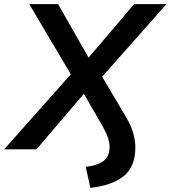

<svg xmlns="http://www.w3.org/2000/svg" viewBox="-65 -725 828 932"><path d="M374 187 351 85Q410 78 438.5 55.5Q467 33 467 -13Q467 -31 459.5 -54.5Q452 -78 435 -109L328 -294H363L112 0H-45L298 -386V-332L77 -705H217L377 -424H347L586 -705H743L410 -329V-388L546 -158Q572 -115 582 -77.5Q592 -40 592 -10Q592 84 536 129.5Q480 175 374 187Z"/></svg>

Font: Nunito Sans 12pt ExtraLight
Style: Italic
Weight: 200
Italic angle: -9°
Designer: Vernon Adams
Foundry: Vernon Adams
Version: Version 3.101;gftools[0.9.27]